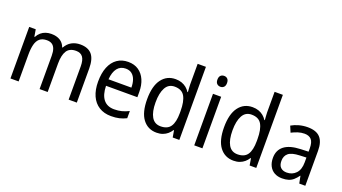

<svg xmlns="http://www.w3.org/2000/svg" viewBox="-60 -1313 3339 1876"><g transform="rotate(20 1609.5 -375.0)"><path d="M607 -546Q688 -546 728 -500Q768 -454 768 -353V0H683V-345Q683 -411 660 -442Q637 -473 589 -473Q522 -473 493.5 -428Q465 -383 465 -296V0H381V-346Q381 -390 370.5 -418Q360 -446 339 -459.5Q318 -473 286 -473Q239 -473 212 -450Q185 -427 174 -383.5Q163 -340 163 -279V0H78V-536H146L158 -463H163Q178 -491 199.5 -509.5Q221 -528 248 -537Q275 -546 305 -546Q361 -546 397.5 -523.5Q434 -501 449 -458H454Q479 -503 518.5 -524.5Q558 -546 607 -546Z M1106 -546Q1170 -546 1214.5 -515.5Q1259 -485 1282.5 -431Q1306 -377 1306 -306V-252H980Q982 -159 1020.5 -111Q1059 -63 1132 -63Q1174 -63 1209.5 -72Q1245 -81 1283 -100V-25Q1247 -7 1210 1.5Q1173 10 1126 10Q1053 10 1000.5 -23Q948 -56 920.5 -117.5Q893 -179 893 -264Q893 -353 918.5 -416Q944 -479 992 -512.5Q1040 -546 1106 -546ZM1105 -476Q1050 -476 1018.5 -436Q987 -396 981 -320H1219Q1219 -365 1207 -400Q1195 -435 1170 -455.5Q1145 -476 1105 -476Z M1599 10Q1508 10 1455 -60Q1402 -130 1402 -267Q1402 -404 1455 -475Q1508 -546 1599 -546Q1634 -546 1662 -536Q1690 -526 1711.5 -508.5Q1733 -491 1748 -467H1753Q1752 -484 1750 -506.5Q1748 -529 1748 -545V-760H1834V0H1765L1753 -71H1748Q1733 -47 1712 -29Q1691 -11 1663 -0.5Q1635 10 1599 10ZM1615 -62Q1687 -62 1718 -108Q1749 -154 1749 -248V-269Q1749 -370 1719 -422Q1689 -474 1614 -474Q1551 -474 1520.5 -418.5Q1490 -363 1490 -266Q1490 -168 1521 -115Q1552 -62 1615 -62Z M2074 -536V0H1989V-536ZM2033 -738Q2054 -738 2068 -724Q2082 -710 2082 -681Q2082 -653 2068 -639Q2054 -625 2033 -625Q2011 -625 1996.5 -639Q1982 -653 1982 -681Q1982 -710 1996 -724Q2010 -738 2033 -738Z M2399 10Q2308 10 2255 -60Q2202 -130 2202 -267Q2202 -404 2255 -475Q2308 -546 2399 -546Q2434 -546 2462 -536Q2490 -526 2511.5 -508.5Q2533 -491 2548 -467H2553Q2552 -484 2550 -506.5Q2548 -529 2548 -545V-760H2634V0H2565L2553 -71H2548Q2533 -47 2512 -29Q2491 -11 2463 -0.5Q2435 10 2399 10ZM2415 -62Q2487 -62 2518 -108Q2549 -154 2549 -248V-269Q2549 -370 2519 -422Q2489 -474 2414 -474Q2351 -474 2320.5 -418.5Q2290 -363 2290 -266Q2290 -168 2321 -115Q2352 -62 2415 -62Z M2972 -546Q3061 -546 3102.5 -501Q3144 -456 3144 -364V0H3081L3066 -75H3063Q3043 -47 3021 -27.5Q2999 -8 2970.5 1Q2942 10 2904 10Q2858 10 2824 -9Q2790 -28 2771.5 -64Q2753 -100 2753 -149Q2753 -229 2809.5 -273Q2866 -317 2980 -321L3060 -324V-357Q3060 -422 3035.5 -449Q3011 -476 2964 -476Q2929 -476 2895.5 -465Q2862 -454 2831 -438L2804 -502Q2838 -522 2881.5 -534Q2925 -546 2972 -546ZM2992 -260Q2909 -257 2875 -229Q2841 -201 2841 -149Q2841 -103 2864.5 -81Q2888 -59 2927 -59Q2985 -59 3022.5 -98Q3060 -137 3060 -213V-263Z"/></g></svg>

Font: Noto Sans Arabic SemiCondensed
Style: Regular
Weight: 400
Width: 4
Designer: Monotype Design Team, Nadine Chahine, Nizar Qandah and Khaled Hosny
Foundry: Monotype Imaging Inc.
Version: Version 2.012